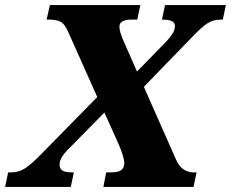

<svg xmlns="http://www.w3.org/2000/svg" viewBox="-59 -734 907 754"><path d="M-39 0 -27 -57H-15Q15 -57 39.5 -73Q64 -89 103 -129L323 -353L210 -606Q195 -641 178 -649Q161 -657 132 -657H124L137 -714H492L480 -657H457Q410 -657 410 -629Q410 -609 428 -569L479 -453L595 -572Q607 -585 617.5 -600.5Q628 -616 628 -632Q628 -657 580 -657H577L589 -714H828L816 -657H807Q778 -657 755 -642Q732 -627 694 -587L506 -393L631 -110Q644 -80 662.5 -68.5Q681 -57 700 -57H713L701 0H347L358 -57H375Q405 -57 417 -66Q429 -75 429 -92Q429 -118 405 -172L351 -292L215 -154Q196 -136 185.5 -119.5Q175 -103 175 -88Q175 -74 184.5 -65.5Q194 -57 225 -57H231L219 0Z"/></svg>

Font: Noto Serif ExtraBold
Style: Italic
Weight: 800
Italic angle: -12°
Designer: Monotype Design Team
Foundry: Monotype Imaging Inc.
Version: Version 2.013